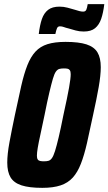

<svg xmlns="http://www.w3.org/2000/svg" viewBox="-20 -898 523 926"><path d="M184 8Q121 8 84 -4Q47 -16 31 -42.5Q15 -69 15 -114Q15 -154 25.5 -211Q36 -268 52 -344Q69 -425 82.5 -484Q96 -543 112 -583.5Q128 -624 151 -649Q174 -674 209 -685Q244 -696 296 -696Q360 -696 397 -684Q434 -672 450 -645.5Q466 -619 466 -574Q466 -535 456 -478Q446 -421 429 -344Q413 -267 399.5 -208Q386 -149 370 -108Q354 -67 331 -41.5Q308 -16 272.5 -4Q237 8 184 8ZM192 -120Q205 -120 214 -122.5Q223 -125 230.5 -135.5Q238 -146 245.5 -170Q253 -194 263 -236Q273 -278 286 -344Q305 -430 313 -475Q321 -520 321 -540Q321 -553 317 -559Q313 -565 306 -566.5Q299 -568 288 -568Q275 -568 266 -565.5Q257 -563 249.5 -552.5Q242 -542 235 -518Q228 -494 218 -452Q208 -410 195 -344Q183 -286 174.5 -247.5Q166 -209 162 -185Q158 -161 158 -147Q158 -135 162 -129Q166 -123 174 -121.5Q182 -120 192 -120ZM167 -734Q172 -777 182 -806Q192 -835 212 -850.5Q232 -866 267 -866Q287 -866 305.5 -861Q324 -856 341 -851Q353 -847 363 -844.5Q373 -842 381 -842Q392 -842 396 -850.5Q400 -859 403 -878H483Q478 -836 468 -807Q458 -778 438.5 -762Q419 -746 384 -746Q363 -746 345 -751Q327 -756 310 -761Q297 -764 288 -767.5Q279 -771 269 -771Q259 -771 255 -762Q251 -753 247 -734Z"/></svg>

Font: Saira Condensed ExtraBold
Style: Italic
Weight: 800
Width: 3
Italic angle: -12°
Designer: Hector Gatti with collaboration of the Omnibus-Type team
Foundry: Omnibus-Type
Version: Version 1.101